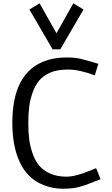

<svg xmlns="http://www.w3.org/2000/svg" viewBox="-20 -1139 688 1179"><path d="M55.7 0ZM326.7 -934.6 430.2 -1118.7 492.7 -1080.6 350.1 -835.9H303.2L160.6 -1080.6L223.1 -1118.7ZM562 -676.3Q466.8 -711.9 398.7 -711.9Q330.6 -711.9 287.8 -692.9Q245.1 -673.8 220 -643.6Q194.8 -613.3 179.4 -568.6Q164.1 -523.9 158.9 -480.2Q153.8 -436.5 153.8 -382.8Q153.8 -329.1 159.2 -284.9Q164.6 -240.7 180.2 -196.3Q195.8 -151.9 220.9 -121.8Q246.1 -91.8 288.6 -73Q331.1 -54.2 387.7 -54.2Q442.4 -53.7 537.1 -92.8Q565.4 -104.5 570.3 -106.4L597.7 -38.6Q511.2 -3.4 468.8 8.3Q426.3 20 366.2 20Q306.2 20 250 -1.7Q193.8 -23.4 158.2 -60.5Q122.1 -96.7 98.6 -149.4Q55.7 -245.6 55.7 -384.8Q55.7 -693.4 258.8 -765.6Q315.4 -786.1 387.7 -786.1Q442.4 -786.1 475.1 -777.8Q507.8 -769.5 517.3 -766.8Q526.9 -764.2 550.3 -757.1Q573.7 -750 584 -747.1Z"/></svg>

Font: Dhyana
Style: Regular
Weight: 400
Foundry: Vernon Adams
Version: Version 1.002; ttfautohint (v0.8.51-6076)